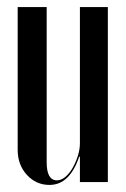

<svg xmlns="http://www.w3.org/2000/svg" viewBox="-20 -515 357 543"><path d="M204 -72Q177 8 120 8Q82 8 56 -20.5Q30 -49 30 -91V-495H112V-56Q112 -5 141 -5Q153 -5 164.5 -14.5Q176 -24 185 -39.5Q194 -55 200 -73.5Q206 -92 206 -110V-495H285V0H206V-72Z"/></svg>

Font: Moniqa SemBd Narrow Display
Style: Regular
Weight: 600
Width: 4
Designer: Rajesh Rajput
Foundry: Rajesh Rajput
Version: Version 1.000